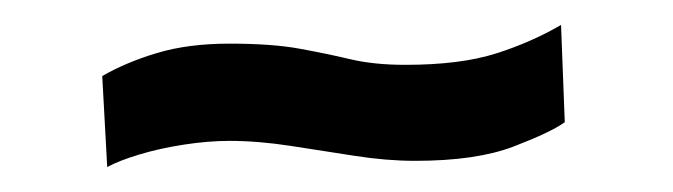

<svg xmlns="http://www.w3.org/2000/svg" viewBox="-20 -365 540 154"><path d="M66 -231 62 -304Q81 -315 106 -322.5Q131 -330 164 -330Q198 -330 220 -326Q242 -322 261 -317.5Q280 -313 305 -313Q349 -313 377.5 -322Q406 -331 430 -345L433 -267Q422 -259 392 -247.5Q362 -236 313 -236Q290 -236 264.5 -240Q239 -244 213 -248Q187 -252 164 -252Q147 -252 127.5 -249Q108 -246 91.5 -241Q75 -236 66 -231Z"/></svg>

Font: Truculenta
Style: Bold
Weight: 700
Designer: Ivan Castro, Eva Sanz & Omnibus-Type Team
Foundry: Omnibus-Type
Version: Version 1.002